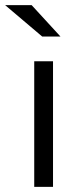

<svg xmlns="http://www.w3.org/2000/svg" viewBox="-58 -726 301 746"><path d="M75 0V-488H148V0ZM106 -584 -38 -706H65L177 -584Z"/></svg>

Font: Red Hat Text VF
Style: Regular
Weight: 400
Designer: Pentagram, MCKL
Foundry: Pentagram, MCKL
Version: Version 1.023